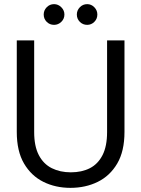

<svg xmlns="http://www.w3.org/2000/svg" viewBox="-20 -895 682 927"><path d="M320 12Q248 12 189.5 -17Q131 -46 96 -105.5Q61 -165 61 -258V-700H145V-257Q145 -189 167.5 -146Q190 -103 230 -83Q270 -63 322 -63Q375 -63 414 -83Q453 -103 475 -146Q497 -189 497 -257V-700H581V-258Q581 -165 546 -105.5Q511 -46 452 -17Q393 12 320 12ZM241 -775Q220 -775 205.5 -789.5Q191 -804 191 -825Q191 -845 205.5 -860Q220 -875 241 -875Q261 -875 276 -860Q291 -845 291 -825Q291 -804 276 -789.5Q261 -775 241 -775ZM401 -775Q380 -775 365.5 -789.5Q351 -804 351 -825Q351 -845 365.5 -860Q380 -875 401 -875Q421 -875 435.5 -860Q450 -845 450 -825Q450 -804 435.5 -789.5Q421 -775 401 -775Z"/></svg>

Font: DM Sans 28pt
Style: Regular
Weight: 400
Version: Version 4.004;gftools[0.9.30]